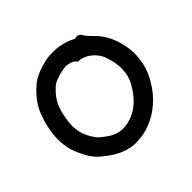

<svg xmlns="http://www.w3.org/2000/svg" viewBox="-164 -923 1090 1090"><g transform="rotate(-45 381.0 -378.5)"><path d="M54 -380C50 -317 61 -266 82 -223C102 -179 122 -144 159 -114C210 -73 263 -34 346 -29C394 -29 431 -36 467 -50C508 -66 540 -85 574 -115C609 -145 633 -176 655 -213C687 -264 707 -321 707 -405C701 -491 673 -561 629 -611C609 -633 583 -654 569 -680C559 -696 535 -699 528 -691C487 -714 437 -728 381 -728C370 -727 358 -727 346 -726C305 -721 244 -701 213 -681C178 -660 130 -608 109 -572C80 -522 59 -448 54 -380ZM166 -378C170 -422 184 -483 205 -516C217 -538 250 -575 270 -588C295 -603 341 -616 377 -619C397 -619 414 -613 427 -607C438 -603 443 -582 460 -588C514 -580 564 -534 578 -481C588 -448 596 -418 594 -379C594 -344 585 -319 575 -297C555 -260 537 -231 506 -201C481 -178 461 -165 432 -153C408 -144 387 -138 354 -138C313 -140 286 -155 259 -175C247 -184 223 -201 215 -213C184 -254 159 -306 166 -378Z"/></g></svg>

Font: Hussar Pisanka
Style: Regular
Weight: 400
Designer: Robert Jablonski
Foundry: Cannot Into Space Fonts
Version: Version 1.070